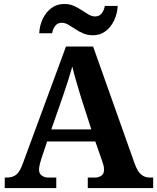

<svg xmlns="http://www.w3.org/2000/svg" viewBox="-20 -949 793 969"><path d="M4 0V-53H16Q43 -53 61.5 -67Q80 -81 96 -126L313 -714H450L659 -125Q674 -83 692.5 -68Q711 -53 735 -53H753V0H423V-53H462Q477 -53 491 -62Q505 -71 505 -92Q505 -104 502 -115.5Q499 -127 496 -135L461 -235H218L189 -149Q185 -137 181 -120.5Q177 -104 177 -92Q177 -73 191 -63Q205 -53 222 -53H264V0ZM239 -296H441L388 -460Q378 -494 365.5 -536Q353 -578 345 -613Q336 -581 323 -540.5Q310 -500 298 -465ZM449 -771Q422 -771 400 -780.5Q378 -790 359.5 -802.5Q341 -815 324.5 -824.5Q308 -834 292 -834Q270 -834 258 -817.5Q246 -801 243 -781H178Q180 -822 196.5 -855.5Q213 -889 240.5 -909Q268 -929 304 -929Q331 -929 352.5 -919.5Q374 -910 392.5 -897.5Q411 -885 427.5 -875.5Q444 -866 460 -866Q482 -866 494 -882.5Q506 -899 509 -919H574Q572 -879 555.5 -845Q539 -811 512 -791Q485 -771 449 -771Z"/></svg>

Font: Noto Serif Vithkuqi
Style: Regular
Weight: 400
Version: Version 1.005